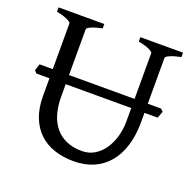

<svg xmlns="http://www.w3.org/2000/svg" viewBox="-114 -733 881 867"><g transform="rotate(20 327.0 -300.0)"><path d="M344.2 -41.5Q378.9 -41.5 405.8 -58.3Q432.6 -75.2 450.9 -102.5Q469.2 -129.9 478.8 -164.8Q488.3 -199.7 488.3 -235.8V-300.3H173.3V-241.2Q173.3 -194.3 184.3 -157.2Q195.3 -120.1 217 -94.5Q238.8 -68.8 270.5 -55.2Q302.2 -41.5 344.2 -41.5ZM622.6 -594.2Q589.4 -587.4 570.6 -579.1Q551.8 -570.8 551.8 -564V-344.2H615.2L627.4 -333L615.2 -300.3H551.8V-255.9Q551.8 -191.9 536.1 -141.6Q520.5 -91.3 491.2 -56.6Q461.9 -22 419.9 -3.7Q377.9 14.6 325.2 14.6Q274.9 14.6 232.7 0.7Q190.4 -13.2 159.9 -41.7Q129.4 -70.3 112.3 -113.8Q95.2 -157.2 95.2 -216.8V-300.3H32.2L21.5 -312.5Q23.9 -319.8 26.6 -328.1Q29.3 -336.4 32.2 -344.2H95.2V-564Q95.2 -569.8 77.4 -578.6Q59.6 -587.4 24.4 -594.2V-615.2H244.1V-594.2Q210.9 -587.4 192.1 -579.1Q173.3 -570.8 173.3 -564V-344.2H488.3V-564Q488.3 -569.8 470.5 -578.6Q452.6 -587.4 417.5 -594.2V-615.2H622.6Z"/></g></svg>

Font: Gentium Unicode
Style: Regular
Weight: 400
Version: Version 1.009